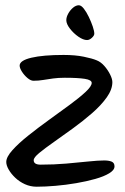

<svg xmlns="http://www.w3.org/2000/svg" viewBox="-20 -718 472 723"><path d="M344.2 -490.8Q359.7 -484.8 373.1 -469.5Q386.5 -454.1 394.8 -437.2Q403.1 -420.4 403.1 -408.7Q403.1 -380.9 381.8 -351.1Q360.5 -321.3 326.7 -291.8Q292.9 -262.4 255 -234.9Q217 -207.3 183.3 -183.6Q149.5 -159.9 128.2 -142.4Q106.9 -124.9 106.9 -114.7Q106.9 -98 133 -98Q183.5 -98 229.5 -102Q275.4 -105.9 312.5 -109.9Q349.6 -113.8 372.5 -113.8Q389.5 -113.8 400.4 -109.4Q411.2 -104.9 411.2 -91.4Q411.2 -77.6 391.3 -65.5Q371.4 -53.4 338.8 -44.2Q306.2 -35 267.2 -28.3Q228.2 -21.6 189.4 -18.3Q150.5 -14.9 118.1 -14.9Q94.7 -14.9 73.9 -24.3Q53.2 -33.7 37.4 -48.7Q21.7 -63.6 12.7 -79.5Q3.6 -95.4 3.6 -108.1Q3.6 -126.8 26.8 -152.6Q50 -178.4 86.6 -207.6Q123.3 -236.9 164.5 -266.6Q205.7 -296.3 242.3 -323.2Q279 -350.1 302.2 -371.7Q325.3 -393.2 325.3 -405.8Q325.3 -417 299.3 -421.1Q273.2 -425.2 223.7 -425.2Q199.5 -425.2 179.9 -422.5Q160.2 -419.9 142.8 -416.9Q125.3 -413.9 105.9 -413.9Q95.8 -413.9 83.5 -424.2Q71.2 -434.6 62.6 -448.1Q54 -461.6 54 -471Q54 -490.2 98.3 -500.7Q142.7 -511.1 219.5 -511.1Q263.3 -511.1 295.7 -504.4Q328 -497.8 344.2 -490.8ZM229.7 -641.9Q229.7 -653.7 236.9 -666.7Q244.1 -679.8 255 -689Q266 -698.2 276.7 -698.2Q285.7 -698.2 295.6 -685.5Q305.5 -672.8 314.4 -654.3Q323.3 -635.7 329.2 -618.4Q335.1 -601 335.1 -591Q335.1 -583.9 325.9 -575.5Q316.8 -567.2 307.7 -567.2Q293.6 -567.2 275.3 -579.8Q257.1 -592.4 243.4 -610.1Q229.7 -627.9 229.7 -641.9Z"/></svg>

Font: Kalam Variable Light
Style: Regular
Weight: 300
Designer: Lipi Raval, Jonny Pinhorn
Foundry: Indian Type Foundry
Version: Version 3.000